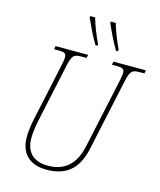

<svg xmlns="http://www.w3.org/2000/svg" viewBox="-136 -1036 951 1142"><g transform="rotate(15 339.5 -465.0)"><path d="M477 -780H488L491 -790C468 -838 443 -900 433 -940H403L401 -932C422 -884 446 -833 477 -780ZM351 -780H362L364 -790C341 -838 316 -900 306 -940H276L274 -932C296 -884 319 -833 351 -780ZM260 10C399 10 456 -68 480 -183L571 -606C587 -683 596 -694 646 -694H675L679 -714H479L475 -694H506C539 -694 552 -689 552 -663C552 -650 548 -632 543 -606L452 -184C432 -93 383 -15 261 -15C172 -15 125 -64 125 -148C125 -175 129 -215 138 -257L213 -606C229 -683 238 -694 288 -694H319L323 -714H123L119 -694H148C181 -694 194 -689 194 -663C194 -650 191 -632 185 -606L110 -257C102 -218 97 -180 97 -148C97 -50 152 10 260 10Z"/></g></svg>

Font: Noto Serif Condensed Thin
Style: Italic
Weight: 100
Width: 3
Italic angle: -12°
Designer: Monotype Design Team
Foundry: Monotype Imaging Inc.
Version: Version 2.013